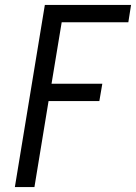

<svg xmlns="http://www.w3.org/2000/svg" viewBox="-20 -755 549 775"><path d="M40 0 161 -735H509L498 -665H229L188 -417H393L381 -347H176L119 0Z"/></svg>

Font: Iosevka Curly
Style: Italic
Weight: 400
Italic angle: -9°
Monospace: yes
Designer: Belleve Invis
Foundry: Belleve Invis
Version: Version 22.1.2; ttfautohint (v1.8.4)